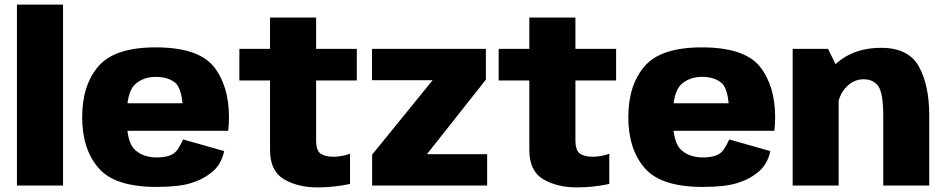

<svg xmlns="http://www.w3.org/2000/svg" viewBox="-20 -805 4106 833"><path d="M53.5 0H253.5V-785H53.5Z M659.5 6V-122Q601 -122 565.5 -155Q529.5 -187 529.5 -296Q529.5 -404.5 565 -438Q600.5 -471.5 656 -471.5Q713 -471.5 744.5 -442Q765.5 -418.5 772 -357H512.5V-237.5H970Q973.5 -263.5 973.5 -296Q973.5 -433 907 -516.5Q839 -599.5 655.5 -599.5Q478 -599.5 407.5 -518Q336.5 -436.5 336.5 -296.5Q336.5 -158 407.5 -76Q477.5 6 659.5 6ZM659.5 -122V6Q755 6 808.5 -10.5Q861.5 -26.5 901 -59.5Q940.5 -92 952.5 -149.5L774.5 -200Q762.5 -174 750 -155.5Q737 -137.5 715.5 -130Q694 -122 659.5 -122Z M1357 8Q1431 8 1498.5 -7V-138Q1462.5 -125 1425.5 -125Q1390.5 -125 1371 -138.5Q1351.5 -152 1351.5 -197V-456H1528V-593H1351.5V-729H1151.5V-593H1018.5V-456H1151.5V-154.5Q1151.5 -63 1211.8 -27.5Q1272 8 1357 8Z M1594.5 0H2093.5V-136H1833V-137L2088 -459.5V-593H1594V-457H1856.5V-456.5L1594.5 -134Z M2482 8Q2556 8 2623.5 -7V-138Q2587.5 -125 2550.5 -125Q2515.5 -125 2496 -138.5Q2476.5 -152 2476.5 -197V-456H2653V-593H2476.5V-729H2276.5V-593H2143.5V-456H2276.5V-154.5Q2276.5 -63 2336.8 -27.5Q2397 8 2482 8Z M3029 6V-122Q2970.5 -122 2935 -155Q2899 -187 2899 -296Q2899 -404.5 2934.5 -438Q2970 -471.5 3025.5 -471.5Q3082.5 -471.5 3114 -442Q3135 -418.5 3141.5 -357H2882V-237.5H3339.5Q3343 -263.5 3343 -296Q3343 -433 3276.5 -516.5Q3208.5 -599.5 3025 -599.5Q2847.5 -599.5 2777 -518Q2706 -436.5 2706 -296.5Q2706 -158 2777 -76Q2847 6 3029 6ZM3029 -122V6Q3124.5 6 3178 -10.5Q3231 -26.5 3270.5 -59.5Q3310 -92 3322 -149.5L3144 -200Q3132 -174 3119.5 -155.5Q3106.5 -137.5 3085 -130Q3063.5 -122 3029 -122Z M3419 0H3618.5V-499.5L3572.5 -593H3419ZM3812 0H4011.5V-305.5Q4011.5 -434.5 3966.8 -516Q3922 -597.5 3802.5 -597.5Q3673.5 -597.5 3594 -516Q3514.5 -434.5 3514.5 -353L3611.5 -312.5Q3611.5 -379.5 3645.2 -420.2Q3679 -461 3726.5 -461Q3770.5 -461 3791.2 -430Q3812 -399 3812 -302.5Z"/></svg>

Font: Anybody Thin ExtraBold
Style: Regular
Weight: 800
Version: Version 1.113;gftools[0.9.25]